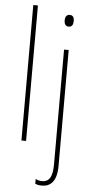

<svg xmlns="http://www.w3.org/2000/svg" viewBox="-65 -796 506 1073"><g transform="rotate(5 188.5 -259.5)"><path d="M103 0V-760H77V0ZM259 -690C259 -672 266 -657 284 -657C303 -657 310 -671 310 -691C310 -707 305 -723 285 -723C265 -723 259 -706 259 -690ZM213 241C260 241 296 211 296 123V-527H270V117C270 182 254 216 212 216C199 216 185 213 175 207V234C184 238 196 241 213 241Z"/></g></svg>

Font: Noto Sans Condensed Thin
Style: Regular
Weight: 100
Width: 3
Designer: Monotype Design Team
Foundry: Monotype Imaging Inc.
Version: Version 2.013